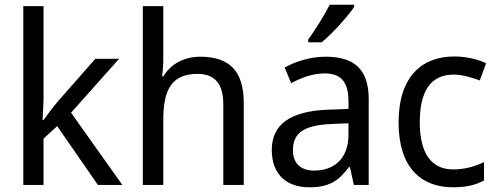

<svg xmlns="http://www.w3.org/2000/svg" viewBox="-20 -786 2117 816"><path d="M165 -760H79V0H165V-197L223 -250L396 0H500L282 -307L486 -536H385L226 -355C208 -335 177 -292 165 -276H161C162 -301 165 -342 165 -363Z M674 -760H587V0H674V-277C674 -402 708 -472 819 -472C894 -472 929 -429 929 -343V0H1016V-349C1016 -486 953 -545 831 -545C767 -545 707 -517 675 -462H669C672 -483 674 -511 674 -537Z M1485 -766H1381C1359 -721 1317 -655 1290 -618V-606H1347C1392 -642 1460 -719 1485 -756ZM1364 -545C1297 -545 1235 -524 1190 -499L1217 -433C1259 -454 1307 -474 1359 -474C1424 -474 1461 -444 1461 -355V-323L1376 -320C1212 -314 1135 -256 1135 -149C1135 -40 1203 10 1294 10C1379 10 1419 -17 1463 -76H1467L1484 0H1547V-365C1547 -490 1487 -545 1364 -545ZM1461 -262V-214C1461 -110 1398 -61 1315 -61C1262 -61 1225 -88 1225 -148C1225 -216 1265 -254 1388 -259Z M1905 10C1963 10 2002 0 2037 -19V-97C2001 -80 1960 -66 1905 -66C1812 -66 1764 -137 1764 -266C1764 -400 1811 -469 1909 -469C1944 -469 1988 -456 2019 -444L2046 -517C2015 -533 1963 -546 1911 -546C1775 -546 1674 -463 1674 -265C1674 -75 1769 10 1905 10Z"/></svg>

Font: Noto Sans Thai
Style: Regular
Weight: 400
Designer: Monotype Design Team
Foundry: Monotype Imaging Inc.
Version: Version 1.901